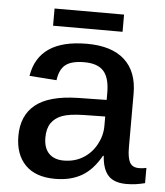

<svg xmlns="http://www.w3.org/2000/svg" viewBox="-50 -712 658 766"><g transform="rotate(5 279.0 -328.5)"><path d="M198.7 9.8Q120.1 9.8 79.1 -32.2Q38.1 -74.2 38.1 -147.9Q38.1 -230 91.8 -273.4Q145.5 -316.9 259.8 -319.8L376.5 -321.8V-349.6Q376.5 -410.2 352.3 -437Q328.1 -463.9 275.4 -463.9Q223.1 -463.9 199.5 -444.8Q175.8 -425.8 170.4 -382.8L61.5 -390.6Q85.4 -538.1 278.8 -538.1Q378.4 -538.1 429.9 -491.2Q481.4 -444.3 481.4 -356.4V-140.6Q481.4 -99.6 491.7 -80.8Q502 -62 528.8 -62Q543.5 -62 558.1 -65.4V-4.4Q538.6 0.5 521.2 2.9Q503.9 5.4 483.9 5.4Q434.1 5.4 410.9 -20.3Q387.7 -45.9 384.3 -98.6H381.3Q349.1 -41 304.9 -15.6Q260.7 9.8 198.7 9.8ZM376.5 -255.4 289.1 -253.9Q231.9 -252.4 204.1 -241.7Q175.8 -231 160.9 -209Q146 -187 146 -150.9Q146 -109.4 167.2 -87.6Q188.5 -65.9 226.6 -65.9Q270 -65.9 303.7 -86.4Q337.4 -106.9 356.9 -142.8Q376.5 -178.7 376.5 -217.3ZM137.7 -667H416V-598.1H137.7Z"/></g></svg>

Font: Arimo Medium
Style: Regular
Weight: 500
Designer: Steve Matteson
Foundry: Monotype Imaging Inc.
Version: Version 1.33